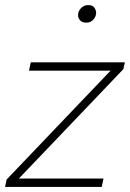

<svg xmlns="http://www.w3.org/2000/svg" viewBox="-33 -735 511 755"><path d="M-13 0 -7 -29 416 -472V-457H81L88 -490H458L452 -463L27 -18V-33H374L367 0ZM306 -646Q290 -646 282 -655Q274 -664 274 -675Q274 -685 279 -694Q284 -703 293 -709Q302 -715 314 -715Q331 -715 338 -705Q345 -695 345 -684Q345 -675 340 -666Q335 -657 326.5 -651.5Q318 -646 306 -646Z"/></svg>

Font: REM Thin
Style: Italic
Weight: 250
Italic angle: -11°
Designer: Octavio Pardo
Foundry: Ashler Design
Version: Version 1.005;gftools[0.9.28]